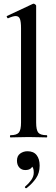

<svg xmlns="http://www.w3.org/2000/svg" viewBox="-20 -745 305 1041"><path d="M37 0Q34 0 34 -6Q34 -12 37 -12Q70 -12 82 -26Q94 -40 94 -81V-592Q94 -627 88 -642.5Q82 -658 65 -658Q51 -658 24 -646Q21 -645 18 -651Q15 -657 17 -658L158 -724Q160 -725 162 -725Q166 -725 171 -721Q176 -717 176 -714V-81Q176 -40 187.5 -26Q199 -12 233 -12Q236 -12 236 -6Q236 0 233 0Q214 0 188.5 -1Q163 -2 135 -2Q107 -2 81.5 -1Q56 0 37 0ZM124 275Q120 277 116.5 273Q113 269 117 266Q136 250 149.5 231Q163 212 163 191Q163 168 155 159.5Q147 151 135 149L159 134Q160 155 149.5 166Q139 177 117 177Q97 177 84.5 163Q72 149 72 126Q72 100 89.5 87.5Q107 75 129 75Q162 75 178.5 96Q195 117 195 153Q195 193 175 222Q155 251 124 275Z"/></svg>

Font: Cormorant SemiBold
Style: Regular
Weight: 600
Designer: Christian Thalmann (Catharsis Fonts)
Foundry: Catharsis Fonts
Version: Version 4.000